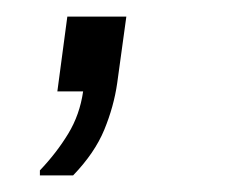

<svg xmlns="http://www.w3.org/2000/svg" viewBox="-20 -110 277 231"><path d="M28 101V95Q48 74 62 51Q76 28 80 0H49L61 -90H132L121 -10Q117 18 105.5 46Q94 74 68 101Z"/></svg>

Font: Chivo Medium Thin
Style: Italic
Weight: 250
Italic angle: -8.05°
Version: Version 2.002